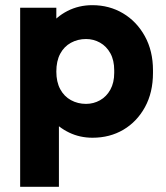

<svg xmlns="http://www.w3.org/2000/svg" viewBox="-20 -523 643 743"><path d="M58 200V-493H198V-384L168 -418Q197 -458 241 -480.5Q285 -503 337 -503Q403 -503 456 -471.5Q509 -440 540.5 -383Q572 -326 572 -251V-241Q572 -165 541 -108.5Q510 -52 457.5 -21Q405 10 338 10Q289 10 247.5 -10Q206 -30 176 -65L208 -101V200ZM313 -121Q342 -121 367 -135Q392 -149 407 -176Q422 -203 422 -241V-251Q422 -290 407 -317Q392 -344 367 -358Q342 -372 313 -372Q281 -372 254.5 -357.5Q228 -343 213 -315Q198 -287 198 -246Q198 -206 213 -178Q228 -150 254.5 -135.5Q281 -121 313 -121Z"/></svg>

Font: SUSE Thin ExtraBold
Style: Regular
Weight: 800
Version: Version 1.000